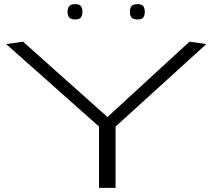

<svg xmlns="http://www.w3.org/2000/svg" viewBox="-20 -907 1025 927"><path d="M458 0V-296L10 -694L91 -706L499 -342L895 -706L976 -694L538 -296V0ZM644 -813Q622 -813 614.5 -823Q607 -833 607 -850Q607 -867 614.5 -877Q622 -887 644 -887Q665 -887 672 -877Q679 -867 679 -850Q679 -833 672 -823Q665 -813 644 -813ZM343 -813Q322 -813 314 -823Q306 -833 306 -850Q306 -867 314 -877Q322 -887 343 -887Q364 -887 371 -877Q378 -867 378 -850Q378 -833 371 -823Q364 -813 343 -813Z"/></svg>

Font: Georama ExtraExtended Light
Style: Regular
Weight: 300
Width: 8
Designer: Jean-Baptiste Levee
Foundry: Production Type
Version: Version 1.000